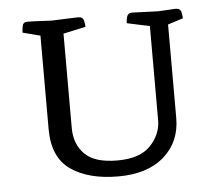

<svg xmlns="http://www.w3.org/2000/svg" viewBox="-42 -535 663 589"><g transform="rotate(-5 289.5 -240.5)"><path d="M220 -489Q234 -489 236.5 -476Q239 -463 239 -458L170 -443V-152Q170 -103 200.5 -72Q231 -41 301 -41Q371 -41 403.5 -75.5Q436 -110 436 -153V-443L366 -458Q366 -469 369.5 -479Q373 -489 385 -489L465 -486Q500 -488 509.5 -488.5Q519 -489 519 -489Q534 -489 536.5 -476.5Q539 -464 539 -458L492 -443V-155Q492 -82 441 -37Q390 8 300 8Q208 8 153.5 -30Q99 -68 99 -155V-443L45 -457Q45 -462 47 -475.5Q49 -489 62 -489Q62 -489 66 -489Q70 -489 86 -488.5Q102 -488 137 -486Q184 -488 202 -488.5Q220 -489 220 -489Z"/></g></svg>

Font: Mate SC
Style: Regular
Weight: 400
Designer: Eduardo Rodriguez Tunni
Foundry: Eduardo Rodriguez Tunni
Version: Version 1.003; ttfautohint (v1.8.4.7-5d5b);gftools[0.9.24]